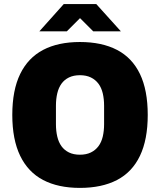

<svg xmlns="http://www.w3.org/2000/svg" viewBox="-20 -905 781 937"><path d="M370 12Q264 12 190.5 -26.5Q117 -65 78.5 -144.5Q40 -224 40 -344Q40 -465 78.5 -544Q117 -623 190.5 -661.5Q264 -700 370 -700Q477 -700 551 -661.5Q625 -623 663 -544Q701 -465 701 -344Q701 -224 663 -144.5Q625 -65 551 -26.5Q477 12 370 12ZM370 -150Q401 -150 423.5 -161Q446 -172 460.5 -191.5Q475 -211 481.5 -238.5Q488 -266 488 -299V-389Q488 -422 481.5 -449.5Q475 -477 460.5 -496.5Q446 -516 423.5 -527Q401 -538 370 -538Q339 -538 316.5 -527Q294 -516 280 -496.5Q266 -477 259.5 -449.5Q253 -422 253 -389V-299Q253 -266 259.5 -238.5Q266 -211 280 -191.5Q294 -172 316.5 -161Q339 -150 370 -150ZM172 -752 291 -885H450L570 -752H435L345 -842H396L306 -752Z"/></svg>

Font: Archivo SemiCondensed Black
Style: Regular
Weight: 900
Width: 4
Designer: Hector Gatti
Foundry: Omnibus-Type
Version: Version 2.001